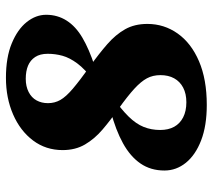

<svg xmlns="http://www.w3.org/2000/svg" viewBox="-54 -628 699 630"><g transform="rotate(-90 295.0 -312.5)"><path d="M266 17Q198 17 150 -1.5Q102 -20 76.5 -51.5Q51 -83 51 -122Q51 -167 74 -200.5Q97 -234 140.5 -258Q184 -282 245 -298L260 -320L292 -292Q252 -264 228 -239.5Q204 -215 194 -190Q184 -165 184 -136Q184 -109 194.5 -90Q205 -71 225.5 -60.5Q246 -50 275 -50Q303 -50 323 -60.5Q343 -71 353.5 -90Q364 -109 364 -135Q364 -160 353.5 -179.5Q343 -199 319 -221Q295 -243 253 -273Q216 -299 185.5 -325Q155 -351 136.5 -382.5Q118 -414 118 -456Q118 -511 149.5 -553Q181 -595 235 -618.5Q289 -642 355 -642Q422 -642 468 -623Q514 -604 538 -574Q562 -544 562 -510Q562 -473 543 -443Q524 -413 486.5 -391Q449 -369 394 -351L379 -329L346 -354Q384 -383 402.5 -408Q421 -433 427.5 -456.5Q434 -480 434 -505Q434 -530 423.5 -546Q413 -562 395 -569.5Q377 -577 352 -577Q327 -577 308.5 -567.5Q290 -558 281 -541.5Q272 -525 272 -504Q272 -482 282.5 -463.5Q293 -445 319.5 -422.5Q346 -400 392 -367Q434 -337 465.5 -309.5Q497 -282 514.5 -251Q532 -220 532 -178Q532 -123 500.5 -78.5Q469 -34 409.5 -8.5Q350 17 266 17Z"/></g></svg>

Font: Source Serif 4 Black
Style: Italic
Weight: 900
Italic angle: -12°
Designer: Frank Grießhammer
Foundry: Adobe Systems Incorporated
Version: Version 4.004;hotconv 1.0.116;makeotfexe 2.5.65601